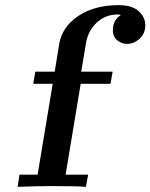

<svg xmlns="http://www.w3.org/2000/svg" viewBox="-20 -720 580 740"><path d="M47.9 0 55.2 -46.9H125L183.1 -397H107.9L116.2 -443.8H190.9L208 -549.8Q219.2 -616.7 281.7 -658.4Q344.2 -700.2 437 -700.2Q488.8 -700.2 514.4 -677Q540 -653.8 540 -623Q540 -590.8 518.1 -570.8Q496.1 -550.8 470.2 -550.8Q449.2 -550.8 432.1 -564.5Q415 -578.1 415 -604Q415 -642.1 445.8 -662.1Q441.9 -664.1 433.1 -664.1Q387.2 -664.1 354 -634Q320.8 -604 312 -557.1L293 -443.8H414.1L405.8 -397H291L232.9 -46.9H319.8L311 0Q272 -2.9 173.8 -2.9Q137.7 -2.9 47.9 0Z"/></svg>

Font: CMU Serif Extra
Style: BoldSlanted
Weight: 700
Italic angle: -9.46001°
Version: Version 0.7.0